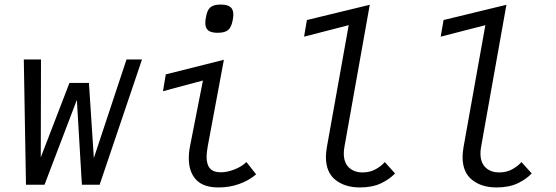

<svg xmlns="http://www.w3.org/2000/svg" viewBox="-20 -811 2440 843"><path d="M84.5 -550H160L159 -120L285 -447H370.5L392 -117L535.5 -550H603.5L417.5 0H339.5L317.5 -372.5L175.5 0H94Z M809 -115.5Q809 -144 814.5 -170L871 -457.5L695.5 -410.5L708 -484.5L963 -548.5L892 -168Q887 -139.5 887 -122.5Q887 -88.5 902 -71.5Q917 -54.5 949 -54.5Q977.5 -54.5 1009.5 -67Q1041.5 -79.5 1062 -99.5L1104.5 -45.5Q1074.5 -19.5 1031.8 -3.8Q989 12 939.5 12Q872.5 12 840.8 -22.2Q809 -56.5 809 -115.5ZM881.5 -710Q881.5 -723 884 -734Q889 -766 903.2 -778.5Q917.5 -791 949 -791Q978 -791 991.2 -780.5Q1004.5 -770 1004.5 -747Q1004.5 -738 1002 -724Q996.5 -692 982 -679.5Q967.5 -667 935.5 -667Q907.5 -667 894.5 -677.2Q881.5 -687.5 881.5 -710Z M1411 -121.5Q1411 -139 1415 -164L1511 -700.5L1315 -650L1327.5 -723L1603.5 -790L1492.5 -167.5Q1489.5 -152 1489.5 -137.5Q1489.5 -97 1512 -75.5Q1534.5 -54 1572 -54Q1604.5 -54 1629.5 -68Q1654.5 -82 1669.5 -99.5L1714.5 -49.5Q1691 -24.5 1653 -6.2Q1615 12 1560 12Q1494.5 12 1452.8 -21.2Q1411 -54.5 1411 -121.5Z M2011 -121.5Q2011 -139 2015 -164L2111 -700.5L1915 -650L1927.5 -723L2203.5 -790L2092.5 -167.5Q2089.5 -152 2089.5 -137.5Q2089.5 -97 2112 -75.5Q2134.5 -54 2172 -54Q2204.5 -54 2229.5 -68Q2254.5 -82 2269.5 -99.5L2314.5 -49.5Q2291 -24.5 2253 -6.2Q2215 12 2160 12Q2094.5 12 2052.8 -21.2Q2011 -54.5 2011 -121.5Z"/></svg>

Font: JuliaMono Light
Style: Italic
Weight: 300
Italic angle: -9°
Monospace: yes
Designer: cormullion
Foundry: corm
Version: Version 0.054; ttfautohint (v1.8.4)